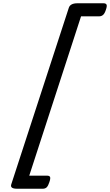

<svg xmlns="http://www.w3.org/2000/svg" viewBox="-20 -1080 673 1175"><path d="M628 -1020Q621 -998 611 -989Q601 -980 586 -980H476L159 -5H268Q283 -5 286.5 3.5Q290 12 282 35Q275 57 266 66Q257 75 242 75H84Q40 75 49 48L401 -1032Q410 -1060 454 -1060H613Q628 -1060 632 -1051.5Q636 -1043 628 -1020Z"/></svg>

Font: Playwrite CZ
Style: Regular
Weight: 400
Designer: Veronika Burian, José Scaglione
Foundry: TypeTogether
Version: Version 1.002